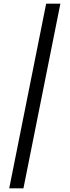

<svg xmlns="http://www.w3.org/2000/svg" viewBox="-20 -820 377 1040"><path d="M30 200 230 -800H307L107 200Z"/></svg>

Font: Big Shoulders Display Medium
Style: Regular
Weight: 500
Designer: Patric King
Foundry: XO Type Co
Version: Version 1.000; ttfautohint (v1.8.2)